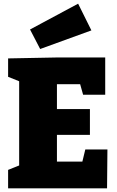

<svg xmlns="http://www.w3.org/2000/svg" viewBox="-20 -1022 636 1042"><path d="M443 -211H563L561 0H24V-100L84 -124V-581L24 -605V-705L284 -710H551V-508H431L415 -565H289V-430H468V-290H289V-145H427ZM198 -756 143 -862 404 -1002 476 -857Z"/></svg>

Font: Bitter Black
Style: Regular
Weight: 900
Designer: Sol Matas, and Bitter project Authors
Foundry: Sol Matas
Version: Version 2.001